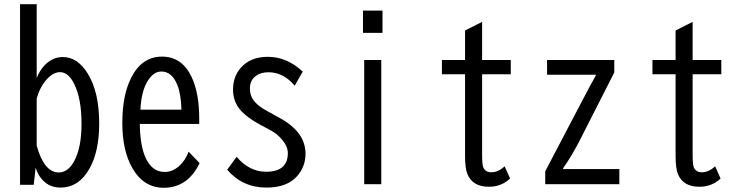

<svg xmlns="http://www.w3.org/2000/svg" viewBox="-20 -850 3540 912"><path d="M75.2 -830.1H154.3V-479Q168.5 -516.1 192.4 -540.5Q230 -579.1 278.3 -579.1Q348.1 -579.1 396.5 -501Q451.2 -413.1 451.2 -263.7Q451.2 -131.8 405.8 -50.3Q355 41 266.6 41Q204.6 41 168.5 -12.2Q156.7 -29.8 149.4 -54.2L140.1 27.8H75.2ZM154.3 -158.2Q189.5 -30.8 259.3 -30.8Q302.7 -30.8 332 -84Q367.2 -147.9 367.2 -262.2Q367.2 -380.4 333 -450.2Q305.2 -507.3 265.1 -507.3Q232.9 -507.3 201.2 -472.2Q169.4 -436.5 154.3 -381.8Z M926.3 -261.2H644Q645.5 -158.7 670.9 -102.1Q701.7 -33.2 762.2 -33.2Q799.3 -33.2 831.1 -61.5Q859.4 -86.4 876 -129.4L928.2 -75.2Q871.6 42 757.8 42Q662.6 42 608.9 -51.3Q561 -134.3 561 -265.6Q561 -397 602.5 -479.5Q653.3 -581.1 749.5 -581.1Q843.8 -581.1 889.6 -485.4Q926.3 -409.2 926.3 -286.1ZM841.8 -329.1Q839.8 -403.3 822.3 -446.3Q796.9 -510.3 746.6 -510.3Q706.1 -510.3 677.2 -458Q650.9 -410.2 647 -329.1Z M1104 -105Q1164.6 -34.2 1243.7 -34.2Q1347.2 -34.2 1347.2 -122.6Q1347.2 -154.8 1318.8 -188Q1295.9 -214.4 1269 -229L1211.9 -259.8Q1155.8 -290.5 1125.5 -323.2Q1086.9 -365.2 1086.9 -424.3Q1086.9 -485.8 1124 -528.3Q1169.9 -580.1 1252 -580.1Q1342.8 -580.1 1418 -509.8L1379.9 -442.9Q1326.2 -506.8 1255.4 -506.8Q1217.3 -506.8 1193.4 -487.8Q1167 -467.3 1167 -429.7Q1167 -397.9 1183.6 -374.5Q1203.1 -347.7 1246.1 -324.2L1308.1 -290Q1431.2 -222.7 1431.2 -120.1Q1431.2 -59.1 1392.1 -14.2Q1344.2 41 1245.6 41Q1131.8 41 1059.1 -43.9Z M1704.1 -799.8H1796.9V-693.8H1704.1ZM1710 -564.9H1791V24.9H1710Z M2270 -746.1V-564.9H2406.2V-497.1H2270V-118.2Q2270 -68.4 2275.4 -55.7Q2285.2 -31.7 2314 -31.7Q2346.2 -31.7 2377 -60.1L2402.8 -2Q2361.3 37.1 2302.2 37.1Q2225.1 37.1 2200.2 -22.9Q2189 -50.3 2189 -110.8V-497.1H2079.1V-564.9H2189V-705.1Z M2578.6 -564.9H2897.9V-505.9L2738.8 -192.9Q2698.2 -112.3 2654.8 -50.8V-46.9H2921.9V24.9H2569.8V-36.1L2735.8 -353Q2793.5 -463.4 2810.1 -491.2V-495.1H2578.6Z M3270 -746.1V-564.9H3406.2V-497.1H3270V-118.2Q3270 -68.4 3275.4 -55.7Q3285.2 -31.7 3314 -31.7Q3346.2 -31.7 3377 -60.1L3402.8 -2Q3361.3 37.1 3302.2 37.1Q3225.1 37.1 3200.2 -22.9Q3189 -50.3 3189 -110.8V-497.1H3079.1V-564.9H3189V-705.1Z"/></svg>

Font: BIZ UDGothic
Style: Regular
Weight: 400
Monospace: yes
Designer: TypeBank Co., Ltd.
Foundry: Morisawa Inc.
Version: Version 1.05